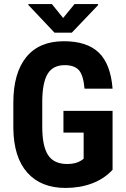

<svg xmlns="http://www.w3.org/2000/svg" viewBox="-20 -926 625 956"><path d="M540.5 -80.6Q499 -35.6 438.7 -12.9Q378.4 9.8 306.6 9.8Q184.1 9.8 116.2 -66.2Q48.3 -142.1 46.4 -287.1V-415Q46.4 -562 110.6 -641.4Q174.8 -720.7 297.9 -720.7Q413.6 -720.7 472.4 -663.6Q531.2 -606.4 540.5 -484.4H400.9Q395 -552.2 372.6 -576.9Q350.1 -601.6 302.2 -601.6Q244.1 -601.6 217.8 -559.1Q191.4 -516.6 190.4 -423.8V-294.9Q190.4 -197.8 219.5 -153.6Q248.5 -109.4 314.9 -109.4Q357.4 -109.4 383.8 -126.5L396.5 -135.3V-265.6H295.9V-374H540.5ZM294.4 -836.4 351.1 -905.8H468.3V-900.4L337.4 -763.2H251.5L121.1 -901.4V-905.8H238.3Z"/></svg>

Font: Roboto Condensed
Style: Bold
Weight: 700
Designer: Google
Version: Version 2.134; 2016